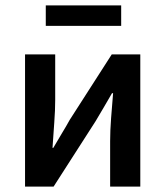

<svg xmlns="http://www.w3.org/2000/svg" viewBox="-20 -693 614 713"><path d="M73 0V-491H185V-322Q185 -284 181.5 -237.5Q178 -191 175 -144H178Q191 -167 209 -196.5Q227 -226 239 -248L395 -491H501V0H389V-169Q389 -207 392.5 -253.5Q396 -300 400 -347H396Q383 -324 365.5 -294.5Q348 -265 335 -243L179 0ZM150 -597V-673H430V-597Z"/></svg>

Font: CV Source Sans Light
Style: Bold
Weight: 600
Designer: Paul D. Hunt
Foundry: Adobe Systems Incorporated
Version: Version 3.001